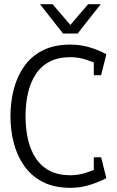

<svg xmlns="http://www.w3.org/2000/svg" viewBox="-20 -887 558 917"><path d="M316 -614Q258 -614 217 -592.5Q176 -571 150.5 -532Q125 -493 113.5 -442Q102 -391 102 -332H30Q30 -400 46 -461.5Q62 -523 96 -571Q130 -619 184.5 -646.5Q239 -674 316 -674Q365 -674 408 -661Q451 -648 488 -628L459 -576Q425 -591 389.5 -602.5Q354 -614 316 -614ZM316 -50Q354 -50 389.5 -61.5Q425 -73 459 -88L488 -36Q451 -17 408 -3.5Q365 10 316 10Q239 10 184.5 -18Q130 -46 96 -94Q62 -142 46 -203.5Q30 -265 30 -332H102Q102 -273 113.5 -222Q125 -171 150.5 -132Q176 -93 217 -71.5Q258 -50 316 -50ZM428 -528V-628H488L463 -528ZM428 -136H463L488 -36H428ZM281 -727 401 -867H461L351 -727ZM351 -727H281L171 -867H231Z"/></svg>

Font: Epunda Slab Light
Style: Regular
Weight: 300
Designer: Simon Atzbach
Foundry: typofactur
Version: Version 1.102